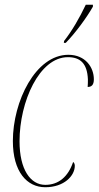

<svg xmlns="http://www.w3.org/2000/svg" viewBox="-20 -776 414 806"><path d="M249 -604 248 -596H256C298 -639 345 -704 370 -748V-756H340C314 -701 282 -646 249 -604ZM170 10C249 10 294 -38 294 -80C294 -89 290 -94 287 -96C266 -34 226 0 170 0C108 0 62 -64 62 -183C62 -349 145 -536 265 -536C316 -536 346 -511 349 -443C349 -433 349 -422 348 -411C364 -411 374 -419 374 -443C374 -493 339 -546 267 -546C129 -546 34 -350 34 -184C34 -55 93 10 170 10Z"/></svg>

Font: Noto Serif Display Condensed Thin
Style: Italic
Weight: 100
Width: 3
Italic angle: -12°
Designer: Monotype Design Team
Foundry: Monotype Imaging Inc.
Version: Version 2.009